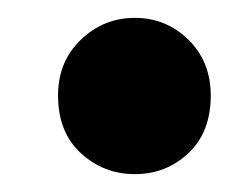

<svg xmlns="http://www.w3.org/2000/svg" viewBox="-20 -184 281 215"><path d="M45 -77Q45 -115 70.5 -139.5Q96 -164 131 -164Q166 -164 191 -139.5Q216 -115 216 -77Q216 -36 191 -12.5Q166 11 131 11Q96 11 70.5 -12.5Q45 -36 45 -77Z"/></svg>

Font: Ek Mukta ExtraBold
Style: Regular
Weight: 800
Designer: Girish Dalvi and Yashodeep Gholap
Foundry: Ek Type
Version: Version 2.538;PS 1.002;hotconv 16.6.51;makeotf.lib2.5.65220;